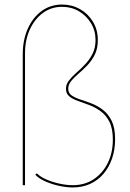

<svg xmlns="http://www.w3.org/2000/svg" viewBox="-20 -814 570 844"><path d="M300 10Q342 10 376 -5.5Q410 -21 434.5 -49.5Q459 -78 472.5 -117Q486 -156 486 -202Q486 -252 471 -282.5Q456 -313 432.5 -331Q409 -349 383 -359Q357 -369 333.5 -376.5Q310 -384 295 -394.5Q280 -405 280 -424Q280 -442 293 -458Q306 -474 325.5 -490.5Q345 -507 364.5 -527.5Q384 -548 397 -574.5Q410 -601 410 -638Q410 -683 388.5 -718.5Q367 -754 331.5 -774Q296 -794 253 -794Q202 -794 163 -765.5Q124 -737 102 -687.5Q80 -638 80 -575V0H90V-580Q90 -638 111 -684Q132 -730 168.5 -757Q205 -784 253 -784Q294 -784 327 -764.5Q360 -745 380 -712Q400 -679 400 -638Q400 -604 387 -578Q374 -552 354.5 -531.5Q335 -511 315.5 -494Q296 -477 283 -460Q270 -443 270 -424Q270 -402 285 -390Q300 -378 323.5 -370Q347 -362 373 -352Q399 -342 422.5 -325Q446 -308 461 -278.5Q476 -249 476 -200Q476 -143 454 -98Q432 -53 392.5 -26.5Q353 0 300 0Q273 0 242.5 -6.5Q212 -13 185 -24.5Q158 -36 142 -52L135 -46Q151 -29 179.5 -16.5Q208 -4 240 3Q272 10 300 10Z"/></svg>

Font: Jost Thin
Style: Regular
Weight: 250
Version: Version 3.710